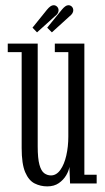

<svg xmlns="http://www.w3.org/2000/svg" viewBox="-20 -686 392 718"><path d="M156.5 11Q131.5 11 109.5 0Q87.5 -11 74.2 -42Q61 -73 61 -132.5V-491H9V-523H121V-138.5Q121 -93.5 127.5 -70Q134 -46.5 145.5 -38.2Q157 -30 170.5 -30Q191 -30 205.8 -50.8Q220.5 -71.5 228 -104.8Q235.5 -138 235.5 -175.5V-491H185V-523H295.5V-32.5H341.5V0H242L239.5 -62Q237.5 -47.5 227.5 -30.5Q217.5 -13.5 200 -1.2Q182.5 11 156.5 11ZM174 -565 156.5 -582.5 211 -649.5Q218 -658 224 -662.2Q230 -666.5 235.5 -666.5Q243.5 -666.5 248.8 -661Q254 -655.5 254 -647.5Q254 -635.5 239.5 -624.5ZM118.5 -565 101.5 -582.5 155.5 -649.5Q162.5 -658 168.5 -662.2Q174.5 -666.5 180.5 -666.5Q188 -666.5 193.5 -661Q199 -655.5 199 -647.5Q199 -635 184.5 -624.5Z"/></svg>

Font: Imbue Thin 10pt Light
Style: Regular
Weight: 300
Version: Version 1.102